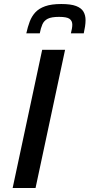

<svg xmlns="http://www.w3.org/2000/svg" viewBox="-20 -936 446 956"><path d="M43 0 190 -688H304L157 0ZM111 -770Q118 -802 128 -828.5Q138 -855 156 -874.5Q174 -894 205 -905Q236 -916 285 -916Q333 -916 359 -906Q385 -896 395.5 -878Q406 -860 406 -836Q406 -821 403.5 -804.5Q401 -788 397 -770H333Q336 -782 338 -793Q340 -804 340 -813Q340 -832 326.5 -842Q313 -852 274 -852Q236 -852 217.5 -842.5Q199 -833 191 -814.5Q183 -796 178 -770Z"/></svg>

Font: Saira Thin Medium
Style: Italic
Weight: 500
Italic angle: -12°
Version: Version 1.101